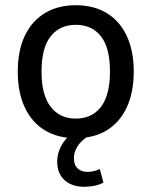

<svg xmlns="http://www.w3.org/2000/svg" viewBox="-20 -520 581 735"><path d="M270 9Q202 9 152 -21Q102 -51 75 -108.5Q48 -166 48 -246Q48 -326 75 -383Q102 -440 152 -470Q202 -500 270 -500Q339 -500 388.5 -470Q438 -440 465 -383Q492 -326 492 -246Q492 -166 465 -108.5Q438 -51 388.5 -21Q339 9 270 9ZM270 -66Q332 -66 366.5 -111Q401 -156 401 -246Q401 -337 366.5 -381Q332 -425 270 -425Q209 -425 174 -381Q139 -337 139 -246Q139 -156 174 -111Q209 -66 270 -66ZM302 195Q255 195 227 169.5Q199 144 199 99Q199 59 223.5 24Q248 -11 291 -35L321 0Q306 8 292.5 21Q279 34 271 50.5Q263 67 263 86Q263 112 277.5 125Q292 138 314 138Q325 138 337 135.5Q349 133 362 127L376 179Q361 187 342.5 191Q324 195 302 195Z"/></svg>

Font: Nunito Sans 10pt SemiCondensed Medium
Style: Regular
Weight: 500
Width: 4
Designer: Vernon Adams
Foundry: Vernon Adams
Version: Version 3.101;gftools[0.9.27]